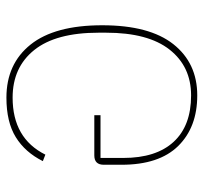

<svg xmlns="http://www.w3.org/2000/svg" viewBox="-38 -578 628 592"><g transform="rotate(-90 276.0 -282.0)"><path d="M277.8 12.2Q179.7 12.2 121.8 -46.6Q64 -105.5 64 -221.2V-275.9Q64 -305.2 92.8 -305.2H216.8V-286.1H85V-215.8Q85 -114.7 134.5 -60.8Q184.1 -6.8 277.8 -6.8Q366.7 -6.8 418.9 -73Q471.2 -139.2 471.2 -269V-292Q471.2 -423.8 417.7 -490.5Q364.3 -557.1 271 -557.1Q145.5 -557.1 95.2 -456.1L75.2 -463.9Q102.5 -518.6 149.2 -547.4Q195.8 -576.2 271 -576.2Q375 -576.2 434.6 -501.7Q494.1 -427.2 494.1 -280.8Q494.1 -135.3 435.8 -61.5Q377.4 12.2 277.8 12.2Z"/></g></svg>

Font: Anuphan Thin
Style: Regular
Weight: 250
Designer: Mike Abbink, Paul van der Laan, Pieter van Rosmalen, Mint Tantisuwanna
Foundry: Bold Monday; Cadson Demak
Version: Version 3.002;hotconv 1.0.109;makeotfexe 2.5.65596